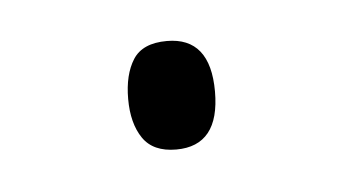

<svg xmlns="http://www.w3.org/2000/svg" viewBox="-25 -103 251 141"><g transform="rotate(-5 100.5 -33.0)"><path d="M69 -33Q69 -51 76 -62Q83 -73 101 -73Q133 -73 133 -33Q133 7 101 7Q84 7 76.5 -4Q69 -15 69 -33Z"/></g></svg>

Font: Noto Sans Lao UI Cond ExtLt
Style: Regular
Weight: 200
Width: 3
Designer: Monotype Design Team
Foundry: Monotype Imaging Inc.
Version: Version 2.000; ttfautohint (v1.8.4.7-5d5b)